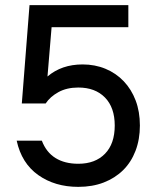

<svg xmlns="http://www.w3.org/2000/svg" viewBox="-20 -720 605 748"><path d="M95 -700H480V-614H181L165 -422Q220 -469 302 -469Q350 -469 391 -452Q432 -435 462 -403.5Q492 -372 508.5 -328.5Q525 -285 525 -231Q525 -177 508 -132.5Q491 -88 459.5 -57Q428 -26 384 -9Q340 8 285 8Q194 8 129 -38Q64 -84 45 -172H143Q160 -127 196 -104.5Q232 -82 285 -82Q351 -82 389 -121Q427 -160 427 -231Q427 -301 389 -340Q351 -379 285 -379Q240 -379 207.5 -361Q175 -343 158 -317H65Z"/></svg>

Font: Retni Sans Medium
Style: Regular
Weight: 500
Designer: Vitaly Kuzmin
Foundry: ParaType Ltd.
Version: Version 1.00;March 2, 2019;FontCreator 11.5.0.2425 64-bit; t